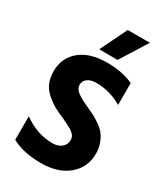

<svg xmlns="http://www.w3.org/2000/svg" viewBox="-219 -993 953 1096"><g transform="rotate(30 257.0 -445.0)"><path d="M202 -721 288 -898H434L323 -721ZM454 -644V-500Q373 -547 286 -547Q247 -547 226.5 -531Q206 -515 206 -490Q206 -465 231 -445.5Q256 -426 306 -404Q337 -390 357.5 -379.5Q378 -369 404.5 -350.5Q431 -332 446.5 -311.5Q462 -291 473 -261Q484 -231 484 -196Q484 -105 417 -48.5Q350 8 239 8Q120 8 45 -34V-189Q136 -123 239 -123Q274 -123 297 -141.5Q320 -160 320 -190Q320 -200 317 -209Q314 -218 306 -226Q298 -234 290.5 -239.5Q283 -245 268.5 -252.5Q254 -260 244 -265Q234 -270 214.5 -279Q195 -288 183 -293Q118 -323 78.5 -367Q39 -411 39 -484Q39 -571 103 -624.5Q167 -678 280 -678Q381 -678 454 -644Z"/></g></svg>

Font: Hind Bold
Style: Regular
Weight: 700
Designer: Manushi Parikh, Satya Rajpurohit
Foundry: Indian Type Foundry
Version: Version 1.201;PS 1.0;hotconv 1.0.78;makeotf.lib2.5.61930; tt